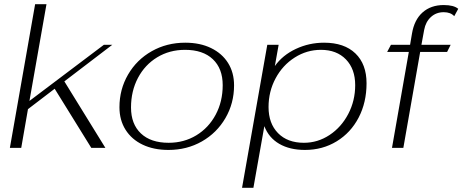

<svg xmlns="http://www.w3.org/2000/svg" viewBox="-20 -703 2199 913"><path d="M286 -316 481 0H414L240 -281L113 -184L81 0H27L147 -683H201L120 -223L474 -490H514Z M548 -193Q548 -278 589 -348.5Q630 -419 701.5 -459.5Q773 -500 861 -500Q931 -500 983.5 -474.5Q1036 -449 1064.5 -403.5Q1093 -358 1093 -297Q1093 -212 1052 -141.5Q1011 -71 940 -30.5Q869 10 781 10Q711 10 658.5 -15Q606 -40 577 -86Q548 -132 548 -193ZM1039 -298Q1039 -377 992 -421.5Q945 -466 860 -466Q786 -466 727.5 -430.5Q669 -395 636 -332.5Q603 -270 603 -192Q603 -113 650 -68.5Q697 -24 782 -24Q855 -24 913.5 -59.5Q972 -95 1005.5 -157.5Q1039 -220 1039 -298Z M1251 -490H1305L1287 -389Q1324 -441 1387 -470.5Q1450 -500 1521 -500Q1617 -500 1670 -449Q1723 -398 1723 -307Q1723 -216 1685.5 -144Q1648 -72 1581 -31Q1514 10 1430 10Q1358 10 1308 -19Q1258 -48 1237 -103L1185 190H1131ZM1669 -298Q1669 -375 1625 -420.5Q1581 -466 1506 -466Q1439 -466 1381.5 -429.5Q1324 -393 1290.5 -330.5Q1257 -268 1257 -194Q1257 -116 1302 -70Q1347 -24 1425 -24Q1491 -24 1547 -61Q1603 -98 1636 -161Q1669 -224 1669 -298Z M1924 -456H1821L1839 -490H1930L1939 -543Q1950 -609 1989.5 -644Q2029 -679 2090 -679Q2138 -679 2159 -661L2140 -626Q2123 -645 2090 -645Q2054 -645 2029 -622Q2004 -599 1997 -561L1984 -490H2123L2106 -456H1978L1898 0H1844Z"/></svg>

Font: Fahkwang ExtraLight
Style: Italic
Weight: 275
Italic angle: -10°
Designer: Suppakit Chalermlarp | Katatrad Co.,Ltd.
Foundry: Cadson Demak Co.,Ltd.
Version: Version 1.000; ttfautohint (v1.6)